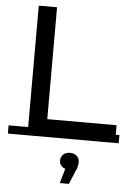

<svg xmlns="http://www.w3.org/2000/svg" viewBox="-64 -746 730 1046"><g transform="rotate(5 301.0 -223.5)"><path d="M105 -1V-700H205V-88H584V-1ZM-2 9V-36H604V9ZM303 253 336 139 345 175Q321 175 307.5 162.5Q294 150 294 130Q294 110 308 97Q322 84 345 84Q369 84 382.5 97.5Q396 111 396 130Q396 140 393.5 153Q391 166 383 181L353 253Z"/></g></svg>

Font: Montserrat Underline Thin Medium
Style: Regular
Weight: 500
Version: Version 9.000